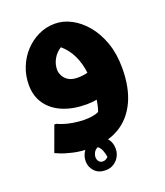

<svg xmlns="http://www.w3.org/2000/svg" viewBox="-167 -642 1011 1173"><g transform="rotate(-20 338.0 -55.0)"><path d="M284 261Q214 261 163 249Q112 237 84 225Q56 213 56 213L116 49H128Q172 69 219.5 77Q267 85 296 85Q325 85 349 81.5Q373 78 393 69Q398 57 402.5 39Q407 21 411 -5Q379 1 344 1Q257 1 191 -26.5Q125 -54 88.5 -106Q52 -158 52 -231Q52 -291 73.5 -345Q95 -399 133 -440Q171 -481 221 -505Q271 -529 329 -529Q382 -529 434 -502Q486 -475 529 -424Q572 -373 598 -300Q624 -227 624 -135Q624 -5 581.5 83.5Q539 172 463 216.5Q387 261 284 261ZM246 -259Q246 -242 256 -221Q266 -200 288.5 -185.5Q311 -171 350 -171Q383 -171 414 -179Q407 -241 382.5 -292.5Q358 -344 315 -381Q282 -360 264 -327.5Q246 -295 246 -259ZM326.1 216.6Q361.2 216.6 389.6 243.2Q417.9 269.7 417.9 316.5Q417.9 343.5 404.9 366.9Q391.8 390.3 368.9 404.7Q345.9 419.1 316.2 419.1Q270.3 419.1 244.7 391.2Q219 363.3 219 326.4Q219 296.7 233 272Q246.9 247.2 271.2 231.9Q295.5 216.6 326.1 216.6ZM283.8 322.8Q283.8 339.9 293.3 351.2Q302.7 362.4 318 362.4Q329.7 362.4 338.3 357.5Q346.8 352.5 353.1 345.3Q350.4 324.6 342.3 303.5Q334.2 282.3 318 269.7Q300 277.8 291.9 293.1Q283.8 308.4 283.8 322.8Z"/></g></svg>

Font: Kufam Black
Style: Italic
Weight: 900
Italic angle: -11°
Designer: Artur Schmal
Foundry: Original Type
Version: Version 1.301; ttfautohint (v1.8.3)